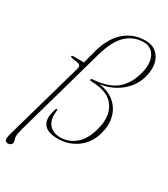

<svg xmlns="http://www.w3.org/2000/svg" viewBox="-227 -820 953 1092"><g transform="rotate(30 249.0 -273.5)"><path d="M-4.5 120 140.5 -391Q144 -402 140.5 -410.2Q137 -418.5 121 -421.5L87 -427Q72.5 -430 74.5 -435Q75.5 -440 82.5 -440H154.5L179 -532.5Q206 -626.5 262.8 -674.8Q319.5 -723 396.5 -723Q440.5 -723 468.2 -699.8Q496 -676.5 504.8 -636.5Q513.5 -596.5 500 -547Q482.5 -481.5 427 -434.8Q371.5 -388 291.5 -377Q353 -370 392.2 -337.2Q431.5 -304.5 445.2 -254.5Q459 -204.5 443.5 -146.5Q424.5 -72 369 -30.8Q313.5 10.5 241 10.5Q177.5 10.5 152.5 -18.5Q127.5 -47.5 139.5 -97.5Q145.5 -123.5 148.2 -129Q151 -134.5 153.5 -134.5Q158 -134.5 158 -128L156.5 -104Q153.5 -58.5 179 -30.8Q204.5 -3 250.5 -3Q305.5 -3 349.2 -40Q393 -77 413 -154Q438 -247.5 396.5 -306.8Q355 -366 247 -367.5Q233.5 -367.5 235 -374.5Q236 -380.5 244.5 -381Q343.5 -387.5 396 -430Q448.5 -472.5 470 -555Q487.5 -622.5 465.2 -666.2Q443 -710 391 -710Q328.5 -710 280.8 -666.5Q233 -623 204 -521.5L39 64.5Q29.5 98 29.5 116.5Q29.5 129 33 136.8Q36.5 144.5 36.5 153.5Q36.5 163.5 28 169.8Q19.5 176 8 176Q-20.5 176 -4.5 120Z"/></g></svg>

Font: Fraunces 72pt Thin
Style: Italic
Weight: 100
Italic angle: -16°
Version: Version 1.000;[b76b70a41]